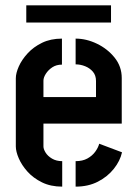

<svg xmlns="http://www.w3.org/2000/svg" viewBox="-20 -696 514 716"><path d="M78 -612V-676H394V-612ZM212 0Q169 0 136.5 -16Q104 -32 82.5 -56Q61 -80 50 -105.5Q39 -131 39 -150V-404Q39 -423 50 -448Q61 -473 83 -497Q105 -521 137 -536.5Q169 -552 211 -552V-455Q190 -455 175 -445Q160 -435 151 -421Q142 -407 142 -395V-334H338V-394Q338 -415 326.5 -428.5Q315 -442 297.5 -449Q280 -456 262 -456V-552Q302 -552 341.5 -533Q381 -514 407.5 -481Q434 -448 434 -405V-235H142V-150Q142 -140 150 -127Q158 -114 174 -104.5Q190 -95 212 -95ZM262 0V-95Q288 -95 306 -105Q324 -115 335 -130Q346 -145 350 -160L435 -128Q428 -96 404.5 -66.5Q381 -37 345 -18.5Q309 0 262 0Z"/></svg>

Font: Stick No Bills SemiBold
Style: Regular
Weight: 600
Designer: Kosala Senevirathne, Siva Puranthara, Lasantha Premarathna, Tharique Azeez
Foundry: mooniak
Version: Version 2.000